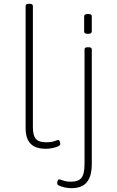

<svg xmlns="http://www.w3.org/2000/svg" viewBox="-20 -772 613 1004"><path d="M220 6Q185 6 161.5 -5Q138 -16 126 -40Q114 -64 114 -101V-740Q114 -746 118 -749Q122 -752 130 -752H136Q144 -752 148 -749Q152 -746 152 -740V-107Q152 -62 168 -45Q184 -28 221 -28Q250 -28 264.5 -34Q279 -40 286 -40Q288 -40 290 -37.5Q292 -35 293 -31.5Q294 -28 294.5 -24.5Q295 -21 295 -18Q295 -12 283 -6.5Q271 -1 253.5 2.5Q236 6 220 6ZM354 212Q338 212 320.5 208.5Q303 205 291 199.5Q279 194 279 188Q279 185 279.5 181.5Q280 178 281 174.5Q282 171 284 168.5Q286 166 288 166Q296 166 310.5 172Q325 178 353 178Q390 178 406 158Q422 138 422 85V-513Q422 -519 426 -522Q430 -525 438 -525H444Q452 -525 456 -522Q460 -519 460 -513V85Q460 129 448 157.5Q436 186 412.5 199Q389 212 354 212ZM440 -595Q429 -595 424.5 -598Q420 -601 420 -607V-687Q420 -692 424.5 -695.5Q429 -699 440 -699Q451 -699 455.5 -696Q460 -693 460 -687V-607Q460 -602 455.5 -598.5Q451 -595 440 -595Z"/></svg>

Font: Asap Thin
Style: Regular
Weight: 250
Designer: Pablo Cosgaya
Foundry: Omnibus-Type
Version: Version 3.001